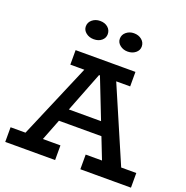

<svg xmlns="http://www.w3.org/2000/svg" viewBox="-156 -1052 1156 1194"><g transform="rotate(20 422.5 -454.5)"><path d="M72 -18 336 -638H506L773 -18H643L401 -636H431L190 -18ZM7 0V-97H337V0ZM238 -238 261 -325H576L598 -238ZM504 0V-97H839V0ZM223 -590V-686H619V-590ZM529 -788Q500 -788 478.5 -805Q457 -822 457 -847Q457 -874 478.5 -891.5Q500 -909 529 -909Q560 -909 581 -891.5Q602 -874 602 -847Q602 -822 581 -805Q560 -788 529 -788ZM305 -788Q275 -788 253.5 -805Q232 -822 232 -847Q232 -874 253.5 -891.5Q275 -909 305 -909Q337 -909 357 -891.5Q377 -874 377 -847Q377 -822 357 -805Q337 -788 305 -788Z"/></g></svg>

Font: BioRhyme SemiBold
Style: Regular
Weight: 600
Designer: Aoife Mooney
Foundry: Aoife Mooney Type
Version: Version 1.600;gftools[0.9.33]